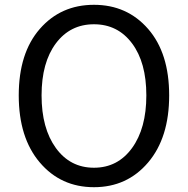

<svg xmlns="http://www.w3.org/2000/svg" viewBox="-20 -766 782 799"><path d="M371 13Q233 13 145.5 -90Q58 -193 58 -369Q58 -545 145.5 -645.5Q233 -746 371 -746Q509 -746 596.5 -645.5Q684 -545 684 -369Q684 -193 596.5 -90Q509 13 371 13ZM371 -68Q470 -68 529.5 -150Q589 -232 589 -369Q589 -506 529.5 -585.5Q470 -665 371 -665Q272 -665 212.5 -585.5Q153 -506 153 -369Q153 -232 212.5 -150Q272 -68 371 -68Z"/></svg>

Font: Gothic Nguyen
Style: Regular
Weight: 400
Designer: MORI Takayuki
Version: Version 1.220;July 21, 2023;FontCreator 14.0.0.2814 64-bit